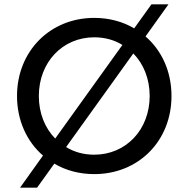

<svg xmlns="http://www.w3.org/2000/svg" viewBox="-20 -790 864 880"><path d="M412 8C615 8 766 -144 766 -350C766 -463 721 -559 647 -623L752 -770H674L595 -660C543 -691 480 -708 412 -708C209 -708 58 -555 58 -350C58 -238 103 -141 177 -77L72 70H150L229 -40C281 -9 344 8 412 8ZM412 -81C364 -81 320 -93 283 -116L591 -545C638 -497 666 -429 666 -350C666 -195 557 -81 412 -81ZM158 -350C158 -505 267 -619 412 -619C460 -619 504 -607 541 -584L233 -155C186 -203 158 -271 158 -350Z"/></svg>

Font: Chess Sans Medium
Style: Regular
Weight: 500
Designer: Wolf Bōese
Foundry: Wolf Bōese
Version: Version 7.223;Glyphs 3.3 (3306)